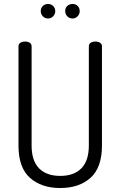

<svg xmlns="http://www.w3.org/2000/svg" viewBox="-20 -940 606 966"><path d="M258 -884Q258 -869 247.5 -858Q237 -847 221.5 -847Q206 -847 195.5 -858Q185 -869 185 -884.5Q185 -900 195.5 -910Q206 -920 221.5 -920Q237 -920 247.5 -909.9Q258 -899.8 258 -884ZM381 -884Q381 -869 370.5 -858Q360 -847 345 -847Q329 -847 318.5 -858Q308 -869 308 -884.5Q308 -900 318.5 -910Q329 -920 345 -920Q360.8 -920 370.9 -909.9Q381 -899.8 381 -884ZM460.4 -731Q473.4 -731 483.2 -725Q493 -719 493 -707V-208Q493 -96.9 435.6 -45.5Q378.2 6 283.1 6Q188 6 130.5 -45.5Q73 -96.9 73 -208V-707Q73 -719 82.8 -725Q92.6 -731 105.6 -731Q120 -731 129.5 -725Q139 -719 139 -707V-208Q139 -131.5 176.4 -93.2Q213.8 -55 282.9 -55Q352 -55 389.5 -93.2Q427 -131.5 427 -208V-707Q427 -719 436.5 -725Q446 -731 460.4 -731Z"/></svg>

Font: Dosis
Style: Regular
Weight: 400
Designer: Edgar Tolentino, Pablo Impallari, Igino Marini
Foundry: Edgar Tolentino, Pablo Impallari, Igino Marini
Version: Version 1.007;Glyphs 3.1.1 (3134)